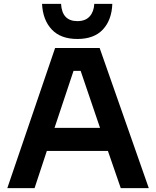

<svg xmlns="http://www.w3.org/2000/svg" viewBox="-20 -980 813 1000"><path d="M267 -730H499L755 0H609L542 -194H224L160 0H18ZM501 -314 400 -611H363L264 -314ZM199 -960H298Q303 -870 383 -870Q425 -870 447 -894.5Q469 -919 471 -960H565Q562 -876 516 -826.5Q470 -777 383 -777Q296 -777 249.5 -826.5Q203 -876 199 -960Z"/></svg>

Font: Sora-SIA SemiBold
Style: Regular
Weight: 600
Designer: Jonathan Barnbrook, Julián Moncada
Foundry: Barnbrook Fonts
Version: Version 2.000